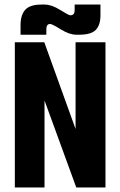

<svg xmlns="http://www.w3.org/2000/svg" viewBox="-20 -821 526 841"><path d="M314 -669Q284 -669 246 -692.5Q208 -716 200 -716Q183 -716 183 -694V-669H70V-711Q70 -755 90.5 -778Q111 -801 161 -801H176Q206 -801 243.5 -777.5Q281 -754 288 -754Q307 -754 307 -776V-801H420V-754Q420 -711 399.5 -690Q379 -669 328 -669ZM311 -636H442V0H314L175 -381V0H45V-636H174L311 -256Z"/></svg>

Font: Teko Semibold
Style: Regular
Weight: 600
Designer: Manushi Parikh, Jonny Pinhorn
Foundry: Indian Type Foundry
Version: Version 1.105;PS 1.0;hotconv 1.0.78;makeotf.lib2.5.61930; tt